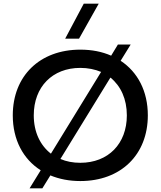

<svg xmlns="http://www.w3.org/2000/svg" viewBox="-20 -982 880 1052"><path d="M420 10C642 10 790 -134 790 -350C790 -482 735 -587 641 -649L696 -738H626L589 -677C539 -699 483 -710 420 -710C198 -710 50 -566 50 -350C50 -216 107 -110 203 -49L142 50H212L256 -21C304 -1 359 10 420 10ZM420 -90C380 -90 343 -97 311 -111L585 -557C642 -511 675 -439 675 -350C675 -194 573 -90 420 -90ZM337 -770H413L521 -962H439ZM165 -350C165 -506 267 -610 420 -610C462 -610 500 -602 534 -588L259 -140C200 -186 165 -259 165 -350Z"/></svg>

Font: Goli Medium
Style: Regular
Weight: 500
Designer: jaikishan Patel
Foundry: MagicType
Version: Version 1.000;Glyphs 3.2 (3242)